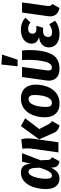

<svg xmlns="http://www.w3.org/2000/svg" viewBox="937 -1810 890 2804"><g transform="rotate(-90 1382.0 -408.0)"><path d="M393 -405 423 -531H547L443 -259L449 -148Q451 -125 461 -113Q471 -101 490 -96L428 16Q387 11 363.5 -13Q340 -37 337 -79V-108Q306 -46 268 -15Q230 16 176 16Q106 16 64.5 -35Q23 -86 23 -181Q23 -268 48 -352.5Q73 -437 128 -492.5Q183 -548 266 -548Q385 -548 393 -405ZM173 -185Q173 -137 184.5 -115.5Q196 -94 220 -94Q282 -94 335 -274Q334 -367 320.5 -402Q307 -437 276 -437Q242 -437 218.5 -393.5Q195 -350 184 -290.5Q173 -231 173 -185Z M836 -84 749 -281 942 -547 1057 -486 899 -279 973 -139Q984 -120 993 -111Q1002 -102 1017 -95L953 16Q909 7 881 -15.5Q853 -38 836 -84ZM612 -381Q617 -417 617 -458Q617 -489 613 -527L750 -542Q763 -503 763 -447Q763 -401 757 -363L706 0H558Z M1071 -199Q1071 -287 1100 -366.5Q1129 -446 1191 -497Q1253 -548 1347 -548Q1442 -548 1495 -491Q1548 -434 1548 -332Q1548 -245 1519 -165.5Q1490 -86 1428 -34.5Q1366 17 1272 17Q1177 17 1124 -39.5Q1071 -96 1071 -199ZM1397 -348Q1397 -394 1382 -415Q1367 -436 1337 -436Q1295 -436 1269 -394.5Q1243 -353 1232.5 -295Q1222 -237 1222 -183Q1222 -137 1237 -116Q1252 -95 1282 -95Q1324 -95 1350 -136.5Q1376 -178 1386.5 -236Q1397 -294 1397 -348Z M2053 -427Q2053 -220 1993.5 -102Q1934 16 1779 16Q1692 16 1649 -28.5Q1606 -73 1606 -139Q1606 -149 1608 -167L1659 -531H1806L1756 -165Q1755 -158 1755 -145Q1755 -95 1795 -95Q1860 -95 1885 -201.5Q1910 -308 1910 -437Q1910 -492 1906 -531H2046Q2053 -472 2053 -427ZM1842 -833 1987 -822 1912 -596H1816Z M2092 -139Q2092 -198 2131.5 -237Q2171 -276 2245 -283Q2147 -307 2147 -391Q2147 -436 2171.5 -471.5Q2196 -507 2242 -527.5Q2288 -548 2350 -548Q2459 -548 2525 -481L2456 -409Q2434 -426 2412 -434Q2390 -442 2363 -442Q2329 -442 2310.5 -424.5Q2292 -407 2292 -378Q2292 -352 2308 -337Q2324 -322 2356 -322H2408L2379 -224H2333Q2287 -224 2265.5 -204Q2244 -184 2244 -150Q2244 -122 2261.5 -107Q2279 -92 2314 -92Q2343 -92 2369.5 -102Q2396 -112 2430 -134L2481 -50Q2444 -18 2393.5 -1Q2343 16 2285 16Q2199 16 2145.5 -25.5Q2092 -67 2092 -139Z M2698 -167Q2696 -147 2696 -142Q2696 -123 2703 -111.5Q2710 -100 2726 -91L2668 16Q2607 2 2576 -31Q2545 -64 2545 -121Q2545 -137 2548 -155L2601 -531H2749Z"/></g></svg>

Font: Fira Sans Condensed
Style: Bold Italic
Weight: 700
Width: 3
Italic angle: -8°
Designer: Carrois Corporate & Edenspiekermann AG
Foundry: Carrois Corporate GbR & Edenspiekermann AG
Version: Version 4.203